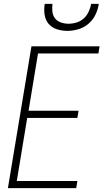

<svg xmlns="http://www.w3.org/2000/svg" viewBox="-20 -975 540 995"><path d="M21 0 143 -735H496L490 -698H177L128 -401H387L381 -364H121L67 -37H381L375 0ZM329 -815Q301 -815 274.5 -823.5Q248 -832 231.5 -852Q215 -872 211 -899.5Q207 -927 212 -955H252Q249 -935 251.5 -914.5Q254 -894 265.5 -879.5Q277 -865 296 -858.5Q315 -852 335 -852Q356 -852 377 -858.5Q398 -865 414 -879.5Q430 -894 439.5 -914.5Q449 -935 452 -955H492Q488 -927 475 -899.5Q462 -872 438.5 -852Q415 -832 386 -823.5Q357 -815 329 -815Z"/></svg>

Font: Iosevka SS04 Extralight
Style: Italic
Weight: 200
Italic angle: -9°
Monospace: yes
Designer: Belleve Invis
Foundry: Belleve Invis
Version: Version 19.0.0; ttfautohint (v1.8.4)